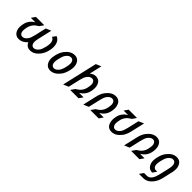

<svg xmlns="http://www.w3.org/2000/svg" viewBox="256 -2154 3762 3762"><g transform="rotate(45 2136.5 -273.5)"><path d="M613.3 -556.6 546.9 -268.6Q533.2 -208.5 533.2 -170.4Q533.2 -151.4 536.6 -137.7Q552.7 -73.2 609.9 -73.2Q665 -73.2 712.4 -137.7Q742.2 -177.7 763.2 -268.6Q775.9 -322.8 775.9 -363.8Q775.9 -383.3 772.9 -399.4Q761.2 -462.9 707.5 -483.9L760.7 -556.6H765.6Q842.3 -523.4 863.8 -434.1Q872.1 -399.9 872.1 -361.8Q872.1 -318.4 860.8 -268.6Q838.4 -168.9 787.6 -103Q700.7 9.8 590.3 9.8Q493.2 9.8 454.6 -80.1Q374 9.8 276.9 9.8Q168.9 9.8 132.3 -103Q122.6 -133.3 122.6 -171.4Q122.6 -215.8 135.3 -268.6Q162.6 -386.7 274.4 -454.1H153.8L154.8 -459L209.5 -537.1H438L437 -532.2L382.3 -454.1Q313 -412.6 283.2 -374Q246.1 -326.7 232.9 -268.6Q219.2 -209.5 219.2 -171.4Q219.2 -151.4 223.1 -137.7Q239.3 -73.2 296.4 -73.2Q351.6 -73.2 398.9 -137.7Q428.2 -177.7 449.2 -268.6L505.4 -512.7L608.4 -556.6Z M1105 -268.6Q1091.3 -208 1091.3 -170.4Q1091.3 -151.4 1094.7 -137.7Q1113.3 -73.2 1168 -73.2Q1222.7 -73.2 1270.5 -137.7Q1300.8 -178.7 1321.3 -268.6Q1335 -328.6 1335 -366.2Q1335 -386.2 1331.1 -399.4Q1314.5 -463.9 1257.8 -463.9Q1200.7 -463.9 1153.8 -398.4Q1125.5 -358.9 1105 -268.6ZM1007.3 -268.1Q1030.8 -370.6 1080.6 -434.1Q1168.9 -546.9 1277.3 -546.9Q1385.7 -546.9 1421.4 -434.1Q1431.2 -403.3 1431.2 -364.7Q1431.2 -322.3 1418.9 -268.6Q1394 -164.1 1345.7 -103Q1256.3 9.8 1148.4 9.8Q1042 9.8 1004.4 -102.5Q994.6 -132.3 994.6 -168.9Q994.6 -211.9 1007.3 -268.1Z M1523.4 19.5 1692.4 -712.9 1795.4 -756.8H1800.3L1740.2 -496.1Q1796.9 -546.9 1859.9 -546.9Q1972.7 -546.9 2003.9 -434.1Q2012.7 -402.3 2012.7 -365.2Q2012.7 -320.8 2000.5 -268.6Q1973.1 -151.4 1861.3 -83H1981.9L1981 -78.1L1926.3 0H1697.8L1698.7 -4.9L1753.4 -83Q1822.8 -124.5 1852.5 -163.1Q1889.6 -210.9 1902.8 -268.6Q1917 -330.1 1917 -368.2Q1917 -386.7 1913.6 -399.4Q1896 -463.9 1839.8 -463.9Q1785.2 -463.9 1737.8 -399.4Q1708.5 -359.4 1687.5 -268.6L1631.3 -24.4L1528.3 19.5Z M2419.4 -83Q2419.4 -83 2540 -83L2539.1 -78.1L2484.4 0H2255.9L2256.8 -4.9L2311.5 -83Q2380.4 -124.5 2410.6 -163.1Q2447.8 -210.9 2460.9 -268.6Q2474.6 -328.6 2474.6 -366.2Q2474.6 -386.2 2470.7 -399.4Q2454.1 -463.9 2397.5 -463.9Q2342.3 -463.9 2294.9 -399.4Q2265.6 -359.4 2244.6 -268.6L2188.5 -24.4L2085.4 19.5H2080.6L2147 -268.6Q2170.4 -370.6 2220.2 -434.1Q2308.6 -546.9 2417 -546.9Q2528.3 -546.9 2561 -434.1Q2570.8 -400.4 2570.8 -361.3Q2570.8 -317.9 2559.1 -268.6Q2531.7 -150.4 2419.4 -83Z M3183.1 -556.6 3116.7 -268.6Q3093.3 -166.5 3043.5 -103Q2955.1 9.8 2846.7 9.8Q2734.9 9.8 2702.6 -103Q2693.4 -135.7 2693.4 -174.3Q2693.4 -218.3 2705.1 -268.6Q2732.9 -387.2 2844.2 -454.1H2723.6L2724.6 -459L2779.3 -537.1H3007.8L3006.8 -532.2L2952.1 -454.1Q2883.8 -413.1 2853 -374Q2816.4 -327.1 2802.7 -268.6Q2789.1 -209.5 2789.1 -171.9Q2789.1 -151.9 2793 -137.7Q2810.5 -73.2 2866.2 -73.2Q2921.4 -73.2 2968.8 -137.7Q2998 -177.7 3019 -268.6L3075.2 -512.7L3178.2 -556.6Z M3550.3 -83Q3550.3 -83 3670.9 -83L3669.9 -78.1L3615.2 0H3386.7L3387.7 -4.9L3442.4 -83Q3511.2 -124.5 3541.5 -163.1Q3578.6 -210.9 3591.8 -268.6Q3605.5 -328.6 3605.5 -366.2Q3605.5 -386.2 3601.6 -399.4Q3585 -463.9 3528.3 -463.9Q3473.1 -463.9 3425.8 -399.4Q3396.5 -359.4 3375.5 -268.6L3319.3 -24.4L3216.3 19.5H3211.4L3277.8 -268.6Q3301.3 -370.6 3351.1 -434.1Q3439.5 -546.9 3547.9 -546.9Q3659.2 -546.9 3691.9 -434.1Q3701.7 -400.4 3701.7 -361.3Q3701.7 -317.9 3689.9 -268.6Q3662.6 -150.4 3550.3 -83Z M3977.1 9.8Q3870.1 9.8 3833 -103Q3823.2 -132.8 3823.2 -170.9Q3823.2 -215.3 3835.9 -268.6Q3859.4 -370.6 3909.2 -434.1Q3997.6 -546.9 4106 -546.9Q4214.4 -546.9 4250 -434.1Q4259.8 -403.3 4259.8 -364.7Q4259.8 -321.3 4247.6 -268.6L4201.2 -68.4Q4178.2 31.7 4128.4 97.2Q4042.5 210 3931.6 210H3814L3814.9 205.1L3870.1 127H3950.7Q4011.2 127 4053.2 62.5Q4085 13.7 4103.5 -68.4L4149.9 -268.6Q4163.6 -327.6 4163.6 -365.2Q4163.6 -385.3 4159.7 -399.4Q4142.1 -463.9 4086.4 -463.9Q4030.8 -463.9 3983.4 -398.9Q3954.1 -358.9 3933.6 -268.6Q3919.9 -208.5 3919.9 -170.4Q3919.9 -151.9 3923.3 -137.7Q3940.9 -73.7 3995.6 -73.2H4033.2L4031.7 -68.4Z"/></g></svg>

Font: Nova Script
Style: Regular
Weight: 400
Italic angle: -13°
Version: Version 2.001